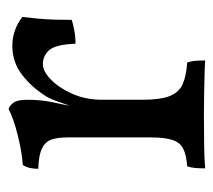

<svg xmlns="http://www.w3.org/2000/svg" viewBox="-46 -462 510 459"><g transform="rotate(-90 209.5 -232.0)"><path d="M201 -147Q201 -104 210 -81.5Q219 -59 239 -50.5Q259 -42 290 -40Q293 -32 294 -21.5Q295 -11 295 3Q280 2 259.5 1.5Q239 1 216 0.5Q193 0 169 0Q134 0 95.5 0.5Q57 1 37 3Q37 -11 38 -21.5Q39 -32 42 -40Q69 -42 84 -49.5Q99 -57 105 -75.5Q111 -94 111 -127V-227H201ZM201 -293V-214H111V-325L201 -423Q201 -389 195 -361.5Q189 -334 184 -307ZM179 -301Q190 -329 196 -347Q202 -365 209 -377Q231 -412 261 -435Q291 -458 330 -458Q368 -458 399 -434Q397 -418 395 -397Q393 -376 392.5 -355Q392 -334 392 -316Q383 -313 367.5 -310Q352 -307 335 -307Q333 -355 319.5 -370Q306 -385 286 -385Q269 -385 249 -365.5Q229 -346 215 -314Q201 -282 201 -243ZM111 -214V-325Q111 -349 106 -364Q101 -379 85 -387Q69 -395 36 -396Q36 -407 38 -416Q40 -425 45 -433Q76 -435 116 -445Q156 -455 179 -467Q188 -464 194.5 -454.5Q201 -445 201 -423Z"/></g></svg>

Font: Vollkorn
Style: Regular
Weight: 400
Designer: Friedrich Althausen
Foundry: Friedrich Althausen
Version: Version 5.001